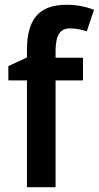

<svg xmlns="http://www.w3.org/2000/svg" viewBox="-20 -785 414 805"><path d="M328 -448V-543H213V-575C214 -637 231 -666 274 -666C300 -666 323 -660 344 -654L374 -744C343 -756 305 -765 260 -765C150 -765 93 -712 93 -575V-544L15 -508V-448H93V0H213V-448Z"/></svg>

Font: Noto Sans Armenian SemiCondensed SemiBold
Style: Regular
Weight: 600
Width: 4
Designer: Monotype Design Team
Foundry: Monotype Imaging Inc.
Version: Version 2.008